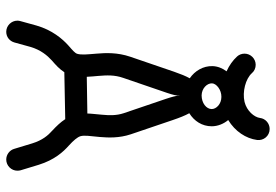

<svg xmlns="http://www.w3.org/2000/svg" viewBox="-158 -748 906 631"><g transform="rotate(90 295.5 -432.0)"><path d="M119.1 -25.9 133.8 -79.1C143.6 -112.3 161.6 -133.8 178.2 -148.9C192.9 -161.6 207 -174.3 216.8 -189.9L371.1 -192.9C380.9 -177.7 394 -164.1 408.7 -150.4C424.8 -136.2 440.4 -117.7 450.7 -84.5L468.8 -24.9C473.1 -10.3 487.3 1 503.9 1C523.9 1 540.5 -15.6 540.5 -35.6C540.5 -39.6 540 -43 539.1 -46.4L521 -106C504.9 -157.7 478.5 -186.5 457.5 -205.1C441.4 -219.7 430.2 -232.9 427.2 -242.7C423.3 -255.9 426.8 -274.4 429.7 -306.6C432.1 -334.5 433.6 -370.1 420.9 -408.2L374 -546.4C366.2 -569.3 359.4 -586.4 351.6 -600.6C377.4 -616.7 394.5 -642.6 394.5 -674.3C394.5 -693.8 386.7 -713.4 374 -728.5C411.1 -751 434.6 -786.6 439.5 -823.2C442.4 -844.2 426.8 -864.7 403.3 -864.7C384.8 -864.7 369.1 -850.6 367.2 -833C364.7 -814 344.2 -789.6 314.5 -782.2C281.2 -774.4 238.3 -785.6 219.7 -806.6C212.9 -814.5 203.1 -818.8 192.4 -818.8C172.4 -818.8 155.8 -802.2 155.8 -782.2C155.8 -772.9 159.2 -764.2 165 -757.8C177.7 -743.7 195.3 -731.4 213.9 -723.1C203.6 -709.5 197.3 -693.4 196.8 -677.2C195.8 -646.5 212.4 -618.7 236.8 -602.1C229.5 -588.9 222.7 -572.3 215.3 -550.8L166 -406.7C151.4 -363.8 153.3 -325.2 155.8 -295.9C158.2 -266.1 160.6 -245.6 156.2 -231.9C153.8 -224.6 144.5 -216.8 129.4 -203.6C106.9 -183.6 78.1 -149.4 63.5 -98.6L48.8 -45.4C47.9 -42 47.4 -39.1 47.4 -35.6C47.4 -15.6 64 1 84 1C101.1 1 114.7 -10.3 119.1 -25.9ZM297.9 -706.1C321.3 -706.1 337.9 -689.5 337.9 -674.3C337.9 -656.7 318.4 -641.1 293 -641.1C270 -641.6 252.9 -658.7 253.4 -675.3C253.9 -689.5 274.4 -706.5 297.9 -706.1ZM229 -301.8C226.6 -330.1 225.6 -355 235.4 -383.3L284.7 -527.3C298.8 -568.8 291.5 -567.9 293.9 -567.9C295.4 -567.9 290 -566.4 304.7 -522.9L351.6 -384.8C359.4 -361.3 358.9 -338.4 356.4 -312.5C355.5 -298.3 353 -281.7 352.5 -265.6L231.9 -263.7C231.4 -276.9 230 -290 229 -301.8Z"/></g></svg>

Font: Velvelyne
Style: Regular
Weight: 400
Designer: Manon Van der Borght et Mariel Nils
Foundry: Velvetyne
Version: Version 1.070;Glyphs 3.3.1 (3343)